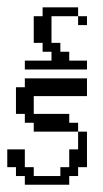

<svg xmlns="http://www.w3.org/2000/svg" viewBox="-20 -508 284 528"><path d="M48.3 0V-23.9H23.9V-48.3H0V-97.2H48.3V-48.3H72.8V-23.9H146V-48.3H170.4V-97.2H194.8V-146H219.2V-48.3H194.8V-23.9H170.4V0ZM72.8 -146V-170.4H48.3V-194.8H23.9V-268.1H48.3V-292.5H219.2V-243.7H72.8V-194.8H170.4V-170.4H194.8V-146ZM194.8 -439V-463.4H219.2V-439ZM48.3 -316.9V-341.3H121.6V-365.7H97.2V-390.1H72.8V-463.4H97.2V-487.8H194.8V-463.4H121.6V-390.1H146V-365.7H170.4V-341.3H219.2V-316.9Z"/></svg>

Font: FS Mondwest Regular
Style: Regular
Weight: 400
Designer: NZWStudios2024
Foundry: https://fontstruct.com
Version: Version 1.0